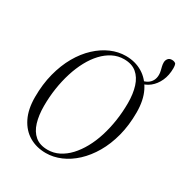

<svg xmlns="http://www.w3.org/2000/svg" viewBox="-187 -933 1026 1085"><g transform="rotate(30 326.0 -390.5)"><path d="M266 16Q205 16 157.5 -12Q110 -40 83 -94.5Q56 -149 56 -228Q56 -312 74.5 -383Q93 -454 125 -510Q157 -566 199.5 -605.5Q242 -645 289.5 -665.5Q337 -686 386 -686Q447 -686 494.5 -657.5Q542 -629 569.5 -574Q597 -519 597 -439Q597 -355 578.5 -284.5Q560 -214 527.5 -158.5Q495 -103 453 -64Q411 -25 363 -4.5Q315 16 266 16ZM266 -5Q305 -5 339.5 -22.5Q374 -40 403 -71Q432 -102 455.5 -144.5Q479 -187 495 -238Q511 -289 519.5 -345.5Q528 -402 528 -461Q528 -521 513.5 -567Q499 -613 468 -639Q437 -665 386 -665Q347 -665 312.5 -647.5Q278 -630 249 -599Q220 -568 197 -525.5Q174 -483 158 -432Q142 -381 133.5 -325Q125 -269 125 -210Q125 -150 139 -103.5Q153 -57 184 -31Q215 -5 266 -5ZM526 -591V-609Q549 -612 565.5 -622Q582 -632 591 -648.5Q600 -665 600 -686Q600 -699 597 -711.5Q594 -724 591 -736Q588 -748 588 -761Q588 -775 596.5 -786Q605 -797 622 -797Q630 -797 637 -794.5Q644 -792 648 -787Q650 -782 651 -775Q652 -768 652 -760Q652 -713 635.5 -677Q619 -641 591 -618.5Q563 -596 526 -591Z"/></g></svg>

Font: Source Serif 4 60pt
Style: Italic
Weight: 400
Italic angle: -12°
Version: Version 4.004;hotconv 1.0.116;makeotfexe 2.5.65601